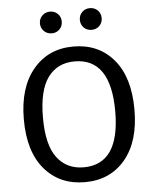

<svg xmlns="http://www.w3.org/2000/svg" viewBox="-60 -944 812 1006"><g transform="rotate(-5 346.0 -441.0)"><path d="M241.2 -894Q265.1 -894 281.5 -877.7Q297.9 -861.3 297.9 -836.9Q297.9 -812.5 281.5 -796.1Q265.1 -779.8 241.2 -779.8Q216.3 -779.8 199.7 -796.1Q183.1 -812.5 183.1 -836.9Q183.1 -861.3 199.7 -877.7Q216.3 -894 241.2 -894ZM450.2 -894Q475.1 -894 491.5 -877.7Q507.8 -861.3 507.8 -836.9Q507.8 -812.5 491.5 -796.1Q475.1 -779.8 450.2 -779.8Q425.8 -779.8 409.4 -796.1Q393.1 -812.5 393.1 -836.9Q393.1 -861.3 409.4 -877.7Q425.8 -894 450.2 -894ZM346.2 -701.2Q479 -701.2 558.1 -607.9Q637.2 -514.6 637.2 -344.2Q637.2 -176.3 557.9 -82Q478.5 12.2 346.2 12.2Q213.9 12.2 134.5 -80.6Q55.2 -173.3 55.2 -342.8Q55.2 -510.3 135 -605.7Q214.8 -701.2 346.2 -701.2ZM346.2 -623Q255.9 -623 205.8 -554.9Q155.8 -486.8 155.8 -342.8Q155.8 -199.7 206.5 -132.8Q257.3 -65.9 346.2 -65.9Q536.1 -65.9 536.1 -344.2Q536.1 -623 346.2 -623Z"/></g></svg>

Font: FiraGO
Style: Regular
Weight: 400
Designer: bBox Type
Foundry: bBox Type GmbH
Version: Version 1.001;PS 001.001;hotconv 1.0.88;makeotf.lib2.5.64775